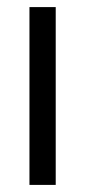

<svg xmlns="http://www.w3.org/2000/svg" viewBox="-20 -521 240 541"><path d="M63 0V-501H137V0Z"/></svg>

Font: Red Hat Display
Style: Regular
Weight: 300
Designer: Pentagram, MCKL
Foundry: Pentagram, MCKL
Version: Version 1.023